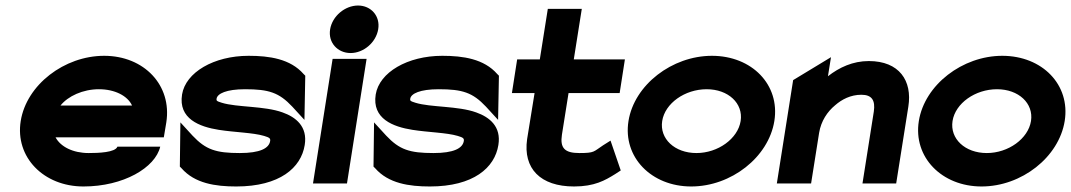

<svg xmlns="http://www.w3.org/2000/svg" viewBox="-20 -664 3877 695"><path d="M55 -226C34 -95 138 11 282 11C427 11 542 -57 560 -133H405C397 -112 336 -110 301 -110C244 -110 199 -133 181 -167H573L582 -221C603 -355 502 -462 357 -462C213 -462 76 -357 55 -226ZM199 -282C226 -316 280 -341 338 -341C396 -341 442 -317 458 -282Z M639 -322C625 -234 702 -205 772 -194C828 -185 896 -184 936 -172C956 -166 959 -163 958 -154C954 -127 921 -110 848 -110C762 -110 725 -122 677 -173L633 -221L631 -61L637 -55C685 0 760 11 835 11C993 11 1070 -57 1083 -139C1094 -206 1051 -240 1003 -257C937 -281 838 -275 783 -292C763 -298 763 -300 764 -307C767 -325 799 -341 867 -341C953 -341 990 -329 1038 -278L1082 -230L1085 -390L1079 -396C1031 -451 955 -462 880 -462C754 -462 652 -402 639 -322Z M1175 -558C1167 -510 1202 -472 1249 -472C1296 -472 1341 -510 1349 -558C1357 -606 1323 -644 1276 -644C1229 -644 1183 -606 1175 -558ZM1113 0H1236L1307 -451H1184Z M1340 -322C1326 -234 1403 -205 1473 -194C1529 -185 1597 -184 1637 -172C1657 -166 1660 -163 1659 -154C1655 -127 1622 -110 1549 -110C1463 -110 1426 -122 1378 -173L1334 -221L1332 -61L1338 -55C1386 0 1461 11 1536 11C1694 11 1771 -57 1784 -139C1795 -206 1752 -240 1704 -257C1638 -281 1539 -275 1484 -292C1464 -298 1464 -300 1465 -307C1468 -325 1500 -341 1568 -341C1654 -341 1691 -329 1739 -278L1783 -230L1786 -390L1780 -396C1732 -451 1656 -462 1581 -462C1455 -462 1353 -402 1340 -322Z M1833 -327H1915L1888 -160C1873 -54 1936 11 2058 11C2132 11 2170 -11 2207 -34L2227 -47L2190 -155L2163 -138C2128 -115 2133 -110 2077 -110C2023 -110 2007 -129 2014 -176L2038 -327H2223L2242 -449H2057L2086 -632H1963L1934 -449H1852Z M2255 -226C2234 -95 2338 11 2482 11C2627 11 2762 -95 2783 -226C2804 -357 2702 -462 2557 -462C2413 -462 2276 -357 2255 -226ZM2377 -226C2387 -290 2459 -341 2538 -341C2616 -341 2671 -290 2661 -226C2651 -162 2579 -110 2501 -110C2422 -110 2367 -162 2377 -226Z M2792 0H2916L2945 -183C2952 -226 2975 -260 3003 -283C3027 -304 3059 -321 3098 -321C3136 -321 3149 -301 3143 -260L3102 0H3224L3268 -278C3283 -372 3235 -443 3125 -443C3067 -443 3018 -420 2977 -388L2988 -457L2851 -374Z M3306 -226C3285 -95 3389 11 3533 11C3678 11 3813 -95 3834 -226C3855 -357 3753 -462 3608 -462C3464 -462 3327 -357 3306 -226ZM3428 -226C3438 -290 3510 -341 3589 -341C3667 -341 3722 -290 3712 -226C3702 -162 3630 -110 3552 -110C3473 -110 3418 -162 3428 -226Z"/></svg>

Font: Charger Sport
Style: UltObl
Weight: 1000
Designer: Jasper
Foundry: Cannot Into Space Fonts
Version: Version 1.1